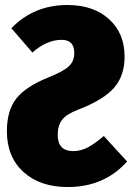

<svg xmlns="http://www.w3.org/2000/svg" viewBox="-20 -736 533 775"><path d="M252 -715.8Q356.9 -715.8 419.9 -658.9Q482.9 -602.1 482.9 -506.8Q482.9 -431.6 441.4 -382.8Q399.9 -334 296.9 -293.9Q248 -275.4 230.5 -252.2Q212.9 -229 212.9 -191.9Q212.9 -126 275.9 -126Q306.2 -126 335 -141.4Q363.8 -156.7 398.9 -187L493.2 -84Q400.4 19 253.9 19Q141.1 19 74.5 -42Q7.8 -103 7.8 -206.1Q7.8 -290 46.1 -338.6Q84.5 -387.2 178.2 -424.8Q235.8 -447.8 257.8 -468.3Q279.8 -488.8 279.8 -522Q279.8 -575.2 229 -575.2Q168.5 -575.2 110.8 -523.9L25.9 -622.1Q116.7 -715.8 252 -715.8Z"/></svg>

Font: Fira Sans Compressed Heavy
Style: Regular
Weight: 900
Width: 1
Designer: Carrois Corporate & Edenspiekermann AG
Foundry: Carrois Corporate GbR & Edenspiekermann AG
Version: Version 4.203;PS 004.203;hotconv 1.0.88;makeotf.lib2.5.64775